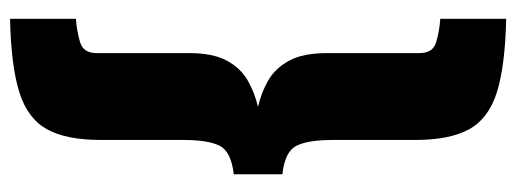

<svg xmlns="http://www.w3.org/2000/svg" viewBox="-341 -589 1022 380"><g transform="rotate(-90 170.0 -399.0)"><path d="M322.8 91.8Q230 89.8 177.7 73.5Q125.5 57.1 104.2 18.6Q83 -20 83 -87.9V-251.5Q83 -300.3 71.5 -323.2Q60.1 -346.2 15.1 -351.1V-447.3Q60.1 -452.6 71.5 -475.3Q83 -498 83 -546.9V-710.4Q83 -778.8 104.2 -817.1Q125.5 -855.5 177.7 -871.8Q230 -888.2 322.8 -890.1V-759.8Q296.4 -757.8 275.6 -751.2Q254.9 -744.6 254.9 -718.8V-535.6Q254.9 -488.8 240 -461.2Q225.1 -433.6 200.7 -419.7Q176.3 -405.8 148.4 -399.4Q176.3 -393.1 200.7 -379.2Q225.1 -365.2 240 -337.6Q254.9 -310.1 254.9 -262.7V-79.6Q254.9 -53.7 275.6 -47.1Q296.4 -40.5 322.8 -38.6Z"/></g></svg>

Font: Anton SC
Style: Regular
Weight: 400
Designer: Vernon Adams
Foundry: Vernon Adams
Version: Version 2.116; ttfautohint (v1.8.4.7-5d5b)